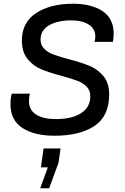

<svg xmlns="http://www.w3.org/2000/svg" viewBox="-20 -716 669 1027"><path d="M588 -536Q588 -515 584 -492H486Q490 -512 490 -520Q490 -562 455 -584.5Q420 -607 361 -607Q289 -607 243 -581Q197 -555 197 -504Q197 -474 217 -454.5Q237 -435 267 -424Q297 -413 349 -399Q418 -381 460.5 -363Q503 -345 533.5 -308.5Q564 -272 564 -211Q564 -95 485.5 -42.5Q407 10 271 10Q165 10 100.5 -31Q36 -72 36 -160Q36 -174 38 -190Q40 -206 43 -215H141Q138 -212 136.5 -198Q135 -184 135 -175Q135 -127 173.5 -103Q212 -79 278 -79Q364 -79 413.5 -110.5Q463 -142 463 -201Q463 -233 443 -253Q423 -273 393.5 -284Q364 -295 310 -310Q242 -328 199.5 -346Q157 -364 127 -401Q97 -438 97 -499Q97 -596 173 -646Q249 -696 371 -696Q469 -696 528.5 -656.5Q588 -617 588 -536ZM236 179H199L213 78H304L293 155L243 291H195Z"/></svg>

Font: Chivo
Style: Italic
Weight: 400
Italic angle: -8.05°
Designer: Hector Gatti
Foundry: Omnibus-Type
Version: Version 1.007